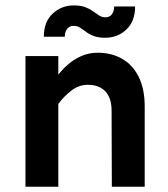

<svg xmlns="http://www.w3.org/2000/svg" viewBox="-20 -705 633 725"><path d="M402.3 0 401.4 -286.1Q401.4 -335.9 377.4 -360.4Q353.5 -384.8 311.5 -384.8Q278.3 -384.8 250 -363.3Q221.7 -341.8 200.2 -312.5V-422.9Q215.8 -443.4 237.8 -462.4Q259.8 -481.4 288.1 -493.7Q316.4 -505.9 349.6 -505.9Q400.4 -505.9 440.4 -483.4Q480.5 -460.9 503.4 -415.5Q526.4 -370.1 526.4 -302.7V0ZM76.2 0V-493.2H200.2V0ZM377 -562.5Q351.6 -562.5 334.5 -568.8Q317.4 -575.2 305.2 -584.5Q293 -593.8 282.2 -600.6Q271.5 -607.4 258.8 -607.4Q242.2 -607.4 233.4 -595.7Q224.6 -584 224.6 -566.4H145.5Q145.5 -622.1 178.7 -653.3Q211.9 -684.6 258.8 -684.6Q284.2 -684.6 301.3 -678.2Q318.4 -671.9 331.1 -662.6Q343.8 -653.3 354.5 -646.5Q365.2 -639.6 377.9 -639.6Q394.5 -639.6 402.8 -651.4Q411.1 -663.1 411.1 -680.7H490.2Q490.2 -625 457.5 -593.8Q424.8 -562.5 377 -562.5Z"/></svg>

Font: Sen
Style: Bold
Weight: 700
Designer: Kosal Sen, Philatype
Foundry: Philatype
Version: Version 2.000;gftools[0.9.31]